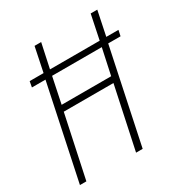

<svg xmlns="http://www.w3.org/2000/svg" viewBox="-168 -836 904 957"><g transform="rotate(-30 284.5 -357.0)"><path d="M16 0 130 -541H52L58 -574H138L167 -714H205L175 -574H461L490 -714H528L499 -574H569L562 -541H491L377 0H339L415 -357H129L53 0ZM137 -392H422L454 -541H168Z"/></g></svg>

Font: Noto Sans Condensed ExtraLight
Style: Italic
Weight: 200
Width: 3
Italic angle: -12°
Designer: Monotype Design Team
Foundry: Monotype Imaging Inc.
Version: Version 2.013; ttfautohint (v1.8.4.7-5d5b)